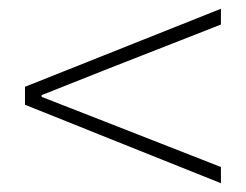

<svg xmlns="http://www.w3.org/2000/svg" viewBox="-20 -584 561 438"><path d="M484 -166 37 -345V-386L484 -564V-528L221 -425L75 -367V-363L221 -306L484 -203Z"/></svg>

Font: Noto Sans KR Thin Thin
Style: Regular
Weight: 250
Version: Version 2.004-H2;hotconv 1.0.118;makeotfexe 2.5.65603